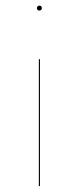

<svg xmlns="http://www.w3.org/2000/svg" viewBox="-20 -460 274 669"><path d="M117.2 -440.4C112.1 -440.4 108.6 -436.6 108.6 -431.8C108.6 -426.9 112.1 -423.1 117.2 -423.1C122.2 -423.1 125.9 -426.9 125.9 -431.8C125.9 -436.6 122.2 -440.4 117.2 -440.4ZM119.2 -253.8H115.3V188.4H119.2Z"/></svg>

Font: Fira Sans Four
Style: Regular
Weight: 100
Designer: Carrois Corporate & Edenspiekermann AG
Foundry: Carrois Corporate GbR & Edenspiekermann AG
Version: Version 4.203;PS 004.203;hotconv 1.0.88;makeotf.lib2.5.64775